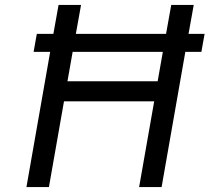

<svg xmlns="http://www.w3.org/2000/svg" viewBox="-20 -757 848 777"><path d="M87 0 183 -547H116L129 -620H196L217 -737H308L287 -620H652L673 -737H764L743 -620H808L795 -547H730L634 0H543L604 -347H239L178 0ZM253 -428H618L639 -547H274Z"/></svg>

Font: Tomorrow
Style: Italic
Weight: 400
Italic angle: -10°
Designer: Tony de Marco, Monica Rizzolli
Foundry: Just in Type
Version: Version 2.002